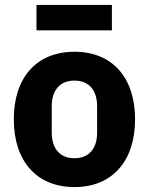

<svg xmlns="http://www.w3.org/2000/svg" viewBox="-20 -747 604 779"><path d="M128 -624H434V-727H128ZM282 12C436 12 528 -94 528 -263C528 -432 436 -537 282 -537C128 -537 36 -432 36 -263C36 -94 128 12 282 12ZM282 -105C224 -105 190 -143 190 -209V-316C190 -382 224 -420 282 -420C340 -420 374 -382 374 -316V-209C374 -143 340 -105 282 -105Z"/></svg>

Font: LVC Sans
Style: Bold
Weight: 700
Designer: Mike Abbink, Paul van der Laan, Pieter van Rosmalen
Foundry: Bold Monday
Version: Version 3.0